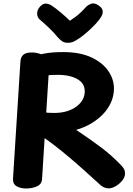

<svg xmlns="http://www.w3.org/2000/svg" viewBox="-20 -1081 774 1117"><path d="M98.9 -724.8Q100.9 -749.4 116 -762.7Q131.1 -775.9 167.6 -775.9Q179.7 -775.9 196.7 -772.2Q213.8 -768.6 230.2 -761.1Q246.7 -753.7 257.4 -741.9Q268.1 -730.1 267.1 -713.7L224.7 -40.2Q222.9 -9.1 194.8 3.2Q166.7 15.6 130.8 15.6Q100.8 15.6 77.3 2.8Q53.9 -9.9 55.7 -42.6ZM202.4 -635.6Q190.4 -633.6 182.2 -643.2Q174 -652.8 168.2 -667.8Q162.3 -682.9 159.6 -698Q156.9 -713.1 156.9 -721.1Q156.9 -738.1 174.6 -749.3Q192.3 -760.4 236.3 -769.1Q259.3 -773.4 284.9 -775.7Q310.6 -778 348.1 -778Q444 -778 509.7 -748Q575.3 -718 609.1 -669.5Q642.9 -621 642.9 -567Q642.9 -524 626 -485.8Q609.1 -447.6 578.8 -416.2Q548.4 -384.8 508.5 -361.6Q468.6 -338.4 423.2 -325.6Q470.2 -293.6 505.5 -268.9Q540.8 -244.2 569.7 -222.2Q598.6 -200.1 625.3 -176.7Q652 -153.2 681.1 -123.4Q696.7 -107.1 702 -96.9Q707.3 -86.7 707.3 -71.7Q707.3 -50.3 691.2 -30.5Q675.1 -10.7 652.9 2.2Q630.8 15 611.8 15Q602.8 15 590.4 11Q578.1 7 567.1 -2Q527.1 -38 482.1 -78.9Q437 -119.9 388.5 -161.1Q340 -202.2 289.8 -240.7Q239.7 -279.1 188.7 -312.1L195.2 -432.9Q206.2 -431.9 232.4 -427.9Q258.7 -423.9 295 -423.9Q337.6 -423.9 370.6 -434.3Q403.6 -444.7 426.6 -462.5Q449.7 -480.3 461.4 -502.7Q473.1 -525.1 473.1 -549.1Q473.1 -584 451.2 -605Q429.3 -626 394.2 -635.8Q359.1 -645.6 317.4 -645.6Q294.4 -645.6 277.4 -644.6Q260.4 -643.6 243.4 -641.6Q226.4 -639.6 202.4 -635.6ZM478.1 -1038Q490.3 -1051.8 509.6 -1059Q528.9 -1066.2 551.7 -1050.7Q574.3 -1036 577.1 -1019.3Q579.9 -1002.6 569.1 -983.9Q556.2 -962.3 534.3 -939.6Q512.4 -916.8 489.8 -896.7Q467.1 -876.7 450.1 -864.3Q430.1 -850.3 412.9 -841.2Q395.7 -832 374.6 -832Q352.9 -832 339.3 -842.3Q325.8 -852.7 313.9 -866.3Q294.2 -890.6 268.8 -915.3Q243.3 -940.1 210.1 -968.4Q196.6 -980.8 196.1 -1002.1Q195.6 -1023.3 212.6 -1042.1Q230.6 -1061.7 247.7 -1060.1Q264.9 -1058.6 279.4 -1049.4Q303.9 -1033.4 334.7 -1007.3Q365.4 -981.1 386.7 -960.4Q403.4 -971.2 419 -982.8Q434.6 -994.3 449.3 -1008.3Q464.1 -1022.2 478.1 -1038Z"/></svg>

Font: Playpen Sans Hebrew
Style: Regular
Weight: 400
Designer: Tom Grace, Laura Meseguer, Veronika Burian, José Scaglione
Foundry: TypeTogether
Version: Version 2.000